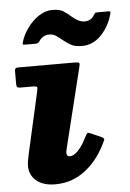

<svg xmlns="http://www.w3.org/2000/svg" viewBox="-55 -807 586 868"><g transform="rotate(-5 238.0 -373.0)"><path d="M314.5 -496 225.5 -134.5Q222.5 -123.5 222.5 -115Q222.5 -99.5 237.5 -99.5Q255 -99.5 275.2 -120.8Q295.5 -142 314 -180Q321 -193.5 324.5 -196.8Q328 -200 343 -193L387 -173.5Q401 -167 398 -159.5Q395 -152 388.5 -139.5Q351.5 -65.5 293.2 -22.2Q235 21 161 21Q106.5 21 75.5 -4.8Q44.5 -30.5 44.5 -73Q44.5 -84.5 47.5 -100Q50.5 -115.5 52.5 -125.5L115.5 -405.5Q119 -420 116.8 -424.2Q114.5 -428.5 96 -428.5H43Q30.5 -428.5 27 -432Q23.5 -435.5 23.5 -448.5V-501.5Q23.5 -513.5 27.2 -516.8Q31 -520 42.5 -520H293Q313 -520 316 -516.2Q319 -512.5 314.5 -496ZM336 -591.5Q302.5 -591.5 283 -603.2Q263.5 -615 248.5 -627.5Q233.5 -640 221.2 -648Q209 -656 191 -656Q174 -656 162 -647.2Q150 -638.5 143.5 -627Q137 -620 128 -620H78Q69 -620 68.8 -623.8Q68.5 -627.5 71 -635Q81 -667 103 -696.8Q125 -726.5 154.2 -746Q183.5 -765.5 215.5 -765.5Q249 -765.5 266.2 -754Q283.5 -742.5 298 -729.5Q311.5 -717.5 326.5 -709.2Q341.5 -701 357 -701Q386 -701 400.5 -726Q404 -731 406.2 -734Q408.5 -737 416 -737H468.5Q475 -737 476 -734.5Q477 -732 475.5 -726Q461 -670.5 423.5 -631Q386 -591.5 336 -591.5Z"/></g></svg>

Font: Besley* Heavy
Style: Italic
Weight: 800
Italic angle: -13°
Designer: Owen Earl
Foundry: indestructible type*
Version: Version 3.000; ttfautohint (v1.8.3)